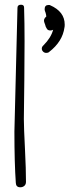

<svg xmlns="http://www.w3.org/2000/svg" viewBox="-20 -792 294 813"><path d="M41 -235Q41 -102 47 -17Q48 1 66 1Q76 1 83 -5Q90 -11 90 -22Q90 -76 86 -155Q81 -253 81 -288Q81 -306 83 -452Q84 -525 84 -616Q84 -696 82 -760Q82 -772 69 -772Q54 -772 54 -759Q41 -239 41 -235ZM173 -738Q176 -728 176 -722Q162 -711 168 -696Q169 -695 171 -688Q173 -678 178 -671Q182 -663 193 -663Q200 -663 205 -666Q196 -632 164 -600Q157 -594 157 -586Q157 -579 162.5 -573.5Q168 -568 176 -568Q184 -568 188 -572Q245 -616 253 -676Q254 -679 254 -688Q254 -743 192 -770Q191 -771 186 -771Q169 -771 169 -753Q169 -747 173 -738Z"/></svg>

Font: Neythal
Style: Regular
Weight: 400
Designer: Tharique Azeez
Foundry: Tharique Azeez
Version: Version 0.44